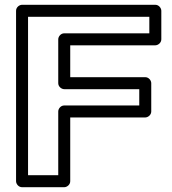

<svg xmlns="http://www.w3.org/2000/svg" viewBox="-20 -756 716 801"><path d="M561 -316H248C233 -316 223 -302 223 -291V-25H97V-686H603V-617H248C233 -617 223 -603 223 -592V-409C223 -394 237 -384 248 -384H561ZM586 -266C597 -266 611 -276 611 -291V-409C611 -420 601 -434 586 -434H273V-567H628C639 -567 653 -577 653 -592V-711C653 -722 643 -736 628 -736H72C61 -736 47 -726 47 -711V0C47 11 57 25 72 25H248C259 25 273 15 273 0V-266Z"/></svg>

Font: Asimov
Style: XWidOu
Weight: 500
Designer: Google
Version: Version 2.000980; 2014